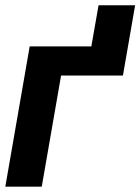

<svg xmlns="http://www.w3.org/2000/svg" viewBox="-20 -703 529 723"><path d="M488.8 -683.1 442.9 -418.5H304.7L351.1 -683.1ZM442.4 -528.3 422.9 -418.5H210L137.2 0H0L91.8 -528.3Z"/></svg>

Font: Roboto
Style: Bold Italic
Weight: 700
Italic angle: -12°
Designer: Christian Robertson
Foundry: Google
Version: Version 3.0